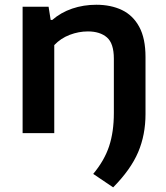

<svg xmlns="http://www.w3.org/2000/svg" viewBox="-20 -574 718 828"><path d="M468 234 382 176Q430 118.5 450.5 56.8Q471 -5 471 -86.5V-321Q471 -387 441 -412.8Q411 -438.5 359 -438.5Q319.5 -438.5 280.8 -423.8Q242 -409 214 -379.5V0H77.5V-545H189.5L198.5 -488H205.5Q242 -520 291 -536.8Q340 -553.5 395.5 -553.5Q458 -553.5 505.8 -530.8Q553.5 -508 580.5 -458.2Q607.5 -408.5 607.5 -328V-82Q607.5 7.5 575.8 82.2Q544 157 468 234Z"/></svg>

Font: Encode Sans Expanded SemiBold
Style: Regular
Weight: 600
Width: 7
Designer: Multiple Designers
Foundry: Impallari Type
Version: Version 3.000; ttfautohint (v1.8.3) -l 8 -r 50 -G 200 -x 14 